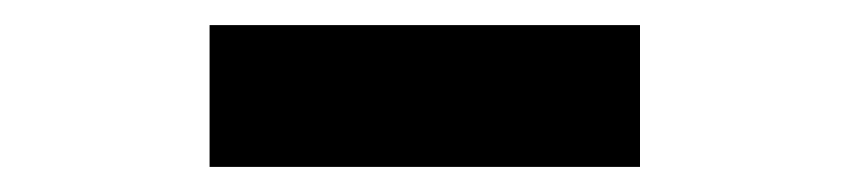

<svg xmlns="http://www.w3.org/2000/svg" viewBox="-20 -808 677 153"><path d="M147 -675H490V-788H147Z"/></svg>

Font: Noto Sans CJK HK Black
Style: Regular
Weight: 900
Designer: Ryoko NISHIZUKA 西塚涼子 (kana, bopomofo & ideographs); Paul D. Hunt (Latin, Greek & Cyrillic); Sandoll Communications 산돌커뮤니
Foundry: Adobe
Version: Version 2.004;hotconv 1.0.118;makeotfexe 2.5.65603